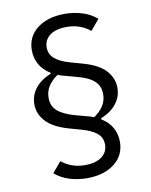

<svg xmlns="http://www.w3.org/2000/svg" viewBox="-94 -779 787 1002"><g transform="rotate(-10 300.0 -277.5)"><path d="M487 -3Q487 69 431.5 112Q376 155 286 155Q240 155 195.5 142Q151 129 116 99L163 43Q187 63 218 74.5Q249 86 287 86Q344 86 376 62Q408 38 408 -2Q408 -40 380 -62.5Q352 -85 302 -99L238 -117Q156 -140 118.5 -180.5Q81 -221 81 -272Q81 -320 110.5 -357Q140 -394 193 -415V-420Q154 -444 135.5 -478Q117 -512 117 -552Q117 -624 172.5 -667Q228 -710 318 -710Q364 -710 408.5 -697Q453 -684 488 -654L441 -598Q417 -618 386 -629.5Q355 -641 317 -641Q260 -641 228 -617.5Q196 -594 196 -553Q196 -516 224 -493Q252 -470 302 -456L366 -438Q449 -415 486 -374.5Q523 -334 523 -283Q523 -235 493.5 -198Q464 -161 411 -140V-135Q450 -111 468.5 -77Q487 -43 487 -3ZM444 -263Q444 -306 415 -332.5Q386 -359 324 -375L261 -392Q244 -396 227 -403Q196 -382 178 -354.5Q160 -327 160 -292Q160 -249 189.5 -223Q219 -197 280 -180L343 -163Q360 -159 377 -152Q408 -173 426 -200.5Q444 -228 444 -263Z"/></g></svg>

Font: Lilex Nerd Font
Style: Regular
Weight: 400
Designer: Mike Abbink, Paul van der Laan, Pieter van Rosmalen, Mikhael Khrustik
Foundry: Mikhael Khrustik
Version: Version 2.400; ttfautohint (v1.8.4.7-5d5b);Nerd Fonts 3.3.0